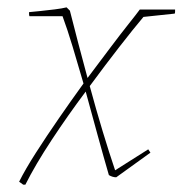

<svg xmlns="http://www.w3.org/2000/svg" viewBox="-20 -476 501 522"><path d="M43 26 32 18Q49 -16 77.5 -60.5Q106 -105 139.5 -153.5Q173 -202 207 -249Q192 -301 177.5 -349Q163 -397 150 -432H60Q59 -435 59 -438Q59 -441 59 -443Q70 -444 89.5 -446Q109 -448 129 -450.5Q149 -453 161 -456L170 -447Q192 -360 218 -264Q251 -308 280 -346.5Q309 -385 330.5 -412Q352 -439 360 -450H456Q456 -448 456 -444.5Q456 -441 455 -439Q434 -437 412.5 -434.5Q391 -432 370 -430Q343 -398 304.5 -348.5Q266 -299 224 -242Q241 -179 259 -119.5Q277 -60 293 -13L383 -70L389 -61L296 6Q286 6 276 0Q262 -48 245 -110Q228 -172 213 -227Q165 -163 120.5 -95.5Q76 -28 49 26Z"/></svg>

Font: Labrada Thin
Style: Italic
Weight: 100
Italic angle: -7°
Designer: Mercedes Jáuregui
Foundry: Omnibus-Type Team
Version: Version 1.000; ttfautohint (v1.8.4.7-5d5b)